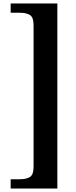

<svg xmlns="http://www.w3.org/2000/svg" viewBox="-20 -819 437 1098"><path d="M308 259H41V206H96Q129 206 150.5 193.5Q172 181 172 134V-674Q172 -721 150.5 -733.5Q129 -746 96 -746H41V-799H308Z"/></svg>

Font: Noto Serif Sinhala
Style: Bold
Weight: 700
Designer: Jelle Bosma - Monotype Design Team
Foundry: Monotype Imaging Inc.
Version: Version 2.007; ttfautohint (v1.8.4.7-5d5b)